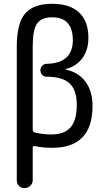

<svg xmlns="http://www.w3.org/2000/svg" viewBox="-20 -760 540 1000"><path d="M150.4 -519.5V-85Q150.4 -73.2 160.2 -70.3Q197.3 -60.5 245.1 -59.6Q315.4 -59.6 347.7 -96.7Q379.9 -133.8 379.9 -214.8Q379.9 -291 342.3 -325.7Q304.7 -360.4 224.6 -360.4H222.7Q209 -360.4 199.7 -370.1Q190.4 -379.9 190.4 -394Q190.4 -408.2 200.2 -418Q210 -427.7 223.6 -427.7Q358.4 -430.7 359.4 -549.8Q359.4 -669.9 252 -669.9Q196.3 -669.9 173.3 -637.7Q150.4 -605.5 150.4 -519.5ZM67.4 178.7V-517.6Q67.4 -637.7 110.4 -689Q153.3 -740.2 252 -740.2Q343.8 -740.2 392.1 -694.8Q440.4 -649.4 440.4 -563.5Q440.4 -499 408.7 -456.5Q377 -414.1 322.3 -400.4Q321.3 -400.4 321.3 -398.4Q321.3 -397.5 322.3 -397.5Q388.7 -383.8 425.3 -334.5Q461.9 -285.2 461.9 -208Q461.9 9.8 252 9.8Q204.1 9.8 160.2 1Q150.4 -1 150.4 8.8V178.7Q150.4 195.3 137.7 207.5Q125 219.7 107.9 219.7Q90.8 219.7 79.1 208Q67.4 196.3 67.4 178.7Z"/></svg>

Font: Rounded-X Mgen+ 1m regular
Style: Regular
Weight: 400
Designer: [Source Han Sans]
Ryoko NISHIZUKA  (kana & ideographs); Paul D. Hunt (Latin, Greek & Cyrillic); Wenlong ZHANG  (bopomofo
Version: Version 1.059.20150602